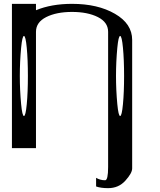

<svg xmlns="http://www.w3.org/2000/svg" viewBox="-20 -770 831 998"><path d="M89.8 -521.5Q83 -449.2 83 -375Q83 -300.8 89.8 -228.5Q95.7 -167 104.5 -167Q113.3 -167 119.1 -228.5Q125 -290 125 -375Q125 -460 119.1 -521.5Q113.3 -583 104.5 -583Q95.7 -583 89.8 -521.5ZM589.8 -521.5Q583 -449.2 583 -375Q583 -300.8 589.8 -228.5Q595.7 -167 604.5 -167Q613.3 -167 619.1 -228.5Q625 -290 625 -375Q625 -460 619.1 -521.5Q613.3 -583 604.5 -583Q595.7 -583 589.8 -521.5ZM542 -604.5Q542 -654.3 488.8 -681.2Q435.5 -708 354.5 -708Q273.4 -708 220.2 -681.2Q167 -654.3 167 -604.5V-79.1V0H42V-750H167V-716.8Q247.1 -750 354.5 -750Q488.3 -750 577.6 -698.2Q667 -646.5 667 -562.5V105.5Q667 129.9 631.8 168.9Q596.7 208 542 208Q503.9 208 479.5 199.2V154.3Q501 167 526.4 167Q542 167 542 97.7Z"/></svg>

Font: okolaksMetalik
Style: bold
Weight: 700
Width: 7
Version: Version 0.6